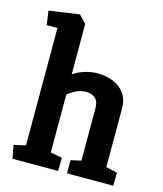

<svg xmlns="http://www.w3.org/2000/svg" viewBox="-111 -820 768 902"><g transform="rotate(15 273.5 -368.5)"><path d="M35 0 23 -64 80 -77V-648H28L18 -716L166 -737L201 -700V-455Q220 -469 252 -480Q284 -491 317 -491Q359 -491 394 -477Q429 -463 450 -434Q471 -405 471 -359V-76L526 -64L525 0H300V-64L350 -75V-331Q350 -363 333.5 -378Q317 -393 288 -393Q259 -393 233.5 -378.5Q208 -364 201 -356V-75L258 -64L257 0Z"/></g></svg>

Font: Kreon
Style: Bold
Weight: 700
Designer: Julia Petretta
Foundry: Julia Petretta and Eli Heuer
Version: Version 2.002